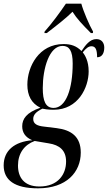

<svg xmlns="http://www.w3.org/2000/svg" viewBox="-86 -786 588 1046"><path d="M157 -614 156 -606H169C221 -646 272 -685 309 -722C332 -685 364 -651 409 -606H420L421 -614C401 -648 368 -725 357 -766H273C242 -720 195 -656 157 -614ZM121 240C276 240 354 152 354 45C354 -41 303 -78 222 -88L156 -96C116 -100 95 -111 95 -138C95 -160 110 -177 145 -194C154 -192 175 -188 206 -188C341 -188 397 -311 397 -397C397 -454 377 -485 365 -501C382 -523 397 -534 412 -534C433 -534 443 -519 443 -474C473 -474 482 -501 482 -527C482 -552 468 -573 439 -573C403 -573 379 -539 358 -508C330 -536 301 -546 260 -546C126 -546 63 -423 63 -325C63 -266 85 -223 134 -199C58 -173 35 -138 35 -98C35 -65 51 -38 90 -22C-8 -14 -66 35 -66 115C-66 195 -7 240 121 240ZM206 -198C162 -198 147 -237 147 -306C147 -413 182 -536 255 -536C291 -536 310 -510 310 -440C310 -303 274 -198 206 -198ZM129 230C44 230 12 179 12 116C12 50 46 3 103 -18L180 -5C238 4 274 33 274 94C274 164 230 230 129 230Z"/></svg>

Font: Noto Serif Display ExtraCondensed Medium
Style: Italic
Weight: 500
Width: 2
Italic angle: -12°
Designer: Monotype Design Team
Foundry: Monotype Imaging Inc.
Version: Version 2.009